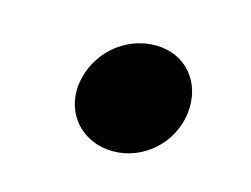

<svg xmlns="http://www.w3.org/2000/svg" viewBox="-42 -410 390 298"><g transform="rotate(15 153.0 -261.0)"><path d="M156 -173C205 -173 247 -211 253 -260C259 -311 226 -349 178 -349C128 -349 85 -311 78 -260C72 -211 107 -173 156 -173Z"/></g></svg>

Font: TPK Tissa Web SemiBold
Style: Italic
Weight: 600
Italic angle: -7°
Designer: Jacques Le Bailly, Suppakit Chalermlarp | Katatrad Co.,Ltd.
Foundry: Jacques Le Bailly, Cadson Demak Co.,Ltd.
Version: Version 5.000;Glyphs 3.1.2 (3151)